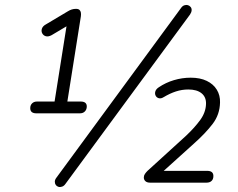

<svg xmlns="http://www.w3.org/2000/svg" viewBox="-20 -743 967 781"><path d="M128 -282Q103 -282 103 -303Q103 -315 110.5 -322.5Q118 -330 131 -330H202L254 -658L291 -660L190 -600Q177 -593 167 -595.5Q157 -598 152 -607Q147 -616 150.5 -626.5Q154 -637 167 -644L256 -697Q264 -702 272 -704.5Q280 -707 289 -707Q299 -707 303.5 -702.5Q308 -698 309 -691.5Q310 -685 309 -677L254 -330H308Q333 -330 333 -310Q333 -298 325.5 -290Q318 -282 305 -282ZM247 4Q241 13 233 16Q225 19 218 17Q211 15 207 9.5Q203 4 203 -4Q203 -12 210 -21L716 -710Q722 -719 730 -721.5Q738 -724 744.5 -722Q751 -720 755.5 -714.5Q760 -709 759.5 -701Q759 -693 753 -684ZM591 0Q578 0 571.5 -6Q565 -12 565 -21Q565 -29 569.5 -35.5Q574 -42 580 -48L737 -191Q772 -224 794.5 -255Q817 -286 818 -320Q819 -348 800 -363.5Q781 -379 746 -379Q720 -379 695.5 -371Q671 -363 646 -348Q635 -341 626 -343.5Q617 -346 613 -354Q609 -362 612 -371.5Q615 -381 626 -388Q654 -407 687.5 -417Q721 -427 756 -427Q794 -427 821 -414Q848 -401 862 -378Q876 -355 875 -326Q874 -277 845 -239Q816 -201 770 -160L626 -30V-48H823Q848 -48 848 -27Q848 -14 840.5 -7Q833 0 820 0Z"/></svg>

Font: Nunito ExtraLight Light
Style: Italic
Weight: 300
Italic angle: -9°
Version: Version 3.602